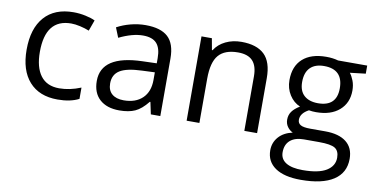

<svg xmlns="http://www.w3.org/2000/svg" viewBox="-75 -753 2343 1200"><g transform="rotate(10 1097.0 -152.5)"><path d="M299.8 9.8Q183.6 9.8 119.9 -61.8Q56.2 -133.3 56.2 -264.2Q56.2 -398.4 120.8 -471.7Q185.5 -544.9 305.2 -544.9Q343.8 -544.9 382.3 -536.6Q420.9 -528.3 442.9 -517.1L418 -448.2Q391.1 -459 359.4 -466.1Q327.6 -473.1 303.2 -473.1Q140.1 -473.1 140.1 -265.1Q140.1 -166.5 179.9 -113.8Q219.7 -61 297.9 -61Q364.7 -61 435.1 -89.8V-18.1Q381.3 9.8 299.8 9.8Z M891.1 0 875 -76.2H871.1Q831.1 -25.9 791.3 -8.1Q751.5 9.8 691.9 9.8Q612.3 9.8 567.1 -31.2Q522 -72.3 522 -147.9Q522 -310.1 781.2 -317.9L872.1 -320.8V-354Q872.1 -417 845 -447Q817.9 -477.1 758.3 -477.1Q691.4 -477.1 606.9 -436L582 -498Q621.6 -519.5 668.7 -531.7Q715.8 -543.9 763.2 -543.9Q858.9 -543.9 905 -501.5Q951.2 -459 951.2 -365.2V0ZM708 -57.1Q783.7 -57.1 826.9 -98.6Q870.1 -140.1 870.1 -214.8V-263.2L789.1 -259.8Q692.4 -256.3 649.7 -229.7Q606.9 -203.1 606.9 -147Q606.9 -103 633.5 -80.1Q660.2 -57.1 708 -57.1Z M1484.4 0V-346.2Q1484.4 -411.6 1454.6 -443.8Q1424.8 -476.1 1361.3 -476.1Q1277.3 -476.1 1238.3 -430.7Q1199.2 -385.3 1199.2 -280.8V0H1118.2V-535.2H1184.1L1197.3 -461.9H1201.2Q1226.1 -501.5 1271 -523.2Q1315.9 -544.9 1371.1 -544.9Q1467.8 -544.9 1516.6 -498.3Q1565.4 -451.7 1565.4 -349.1V0Z M2169.9 -535.2V-483.9L2070.8 -472.2Q2084.5 -455.1 2095.2 -427.5Q2106 -399.9 2106 -365.2Q2106 -286.6 2052.2 -239.7Q1998.5 -192.9 1904.8 -192.9Q1880.9 -192.9 1859.9 -196.8Q1808.1 -169.4 1808.1 -127.9Q1808.1 -106 1826.2 -95.5Q1844.2 -85 1888.2 -85H1982.9Q2069.8 -85 2116.5 -48.3Q2163.1 -11.7 2163.1 58.1Q2163.1 147 2091.8 193.6Q2020.5 240.2 1883.8 240.2Q1778.8 240.2 1721.9 201.2Q1665 162.1 1665 90.8Q1665 42 1696.3 6.3Q1727.5 -29.3 1784.2 -42Q1763.7 -51.3 1749.8 -70.8Q1735.8 -90.3 1735.8 -116.2Q1735.8 -145.5 1751.5 -167.5Q1767.1 -189.5 1800.8 -210Q1759.3 -227.1 1733.2 -268.1Q1707 -309.1 1707 -361.8Q1707 -449.7 1759.8 -497.3Q1812.5 -544.9 1909.2 -544.9Q1951.2 -544.9 1984.9 -535.2ZM1743.2 89.8Q1743.2 133.3 1779.8 155.8Q1816.4 178.2 1884.8 178.2Q1986.8 178.2 2035.9 147.7Q2085 117.2 2085 64.9Q2085 21.5 2058.1 4.6Q2031.2 -12.2 1957 -12.2H1859.9Q1804.7 -12.2 1773.9 14.2Q1743.2 40.5 1743.2 89.8ZM1787.1 -363.8Q1787.1 -307.6 1818.8 -278.8Q1850.6 -250 1907.2 -250Q2025.9 -250 2025.9 -365.2Q2025.9 -485.8 1905.8 -485.8Q1848.6 -485.8 1817.9 -455.1Q1787.1 -424.3 1787.1 -363.8Z"/></g></svg>

Font: f01947593
Style: Regular
Weight: 400
Foundry: Ascender Corporation
Version: Version 1.10